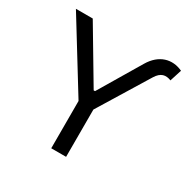

<svg xmlns="http://www.w3.org/2000/svg" viewBox="-164 -892 1040 1049"><g transform="rotate(30 356.5 -368.0)"><path d="M27 -727.3 291.2 -298.3V0H384.9V-298.3L578.1 -613.3C604 -655.5 634.6 -660.9 669.7 -646.7L693.5 -721.2C622.2 -754.3 547.2 -734 499.3 -653.4L342.3 -389.9H333.8L133.2 -727.3Z"/></g></svg>

Font: Margiela Sans Text
Style: Regular
Weight: 400
Designer: Stefan Endress, Andreas Faust
Version: Version 1.100;FEAKit 1.0